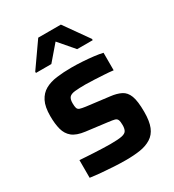

<svg xmlns="http://www.w3.org/2000/svg" viewBox="-177 -829 854 940"><g transform="rotate(-30 249.5 -359.0)"><path d="M258 8Q227 8 191.5 6Q156 4 122 1Q88 -2 60 -6V-106Q75 -105 95.5 -103.5Q116 -102 140 -101Q164 -100 187 -99Q210 -98 230 -98Q276 -98 296.5 -102.5Q317 -107 323 -118.5Q329 -130 329 -149Q329 -169 325 -178.5Q321 -188 310 -191Q299 -194 274 -197L155 -212Q108 -218 84.5 -237Q61 -256 52.5 -288Q44 -320 44 -364Q44 -416 59.5 -446.5Q75 -477 102.5 -492.5Q130 -508 168.5 -513Q207 -518 252 -518Q282 -518 314 -516Q346 -514 375.5 -510.5Q405 -507 425 -502V-403Q402 -406 374 -407.5Q346 -409 319 -410.5Q292 -412 271 -412Q233 -412 210.5 -409.5Q188 -407 179 -397Q170 -387 170 -364Q170 -346 173 -336.5Q176 -327 186 -323.5Q196 -320 218 -317L347 -301Q382 -297 406 -285Q430 -273 441.5 -243Q453 -213 453 -152Q453 -99 440 -67.5Q427 -36 400.5 -19.5Q374 -3 338.5 2.5Q303 8 258 8ZM89 -582V-589L185 -726H313L410 -589V-582H322L249 -667L176 -582Z"/></g></svg>

Font: Saira Thin SemiBold
Style: Regular
Weight: 600
Version: Version 1.101